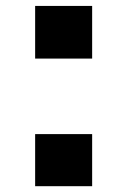

<svg xmlns="http://www.w3.org/2000/svg" viewBox="-20 -685 429 648"><path d="M98.6 -56.6V-232.4H291V-56.6ZM98.6 -487.3V-665H291V-487.3Z"/></svg>

Font: Gothic A1 Black
Style: Regular
Weight: 900
Version: Version 2.50